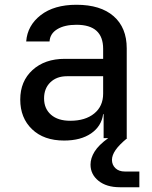

<svg xmlns="http://www.w3.org/2000/svg" viewBox="-20 -580 640 806"><path d="M249 10Q164 10 114.5 -37.5Q65 -85 65 -162Q65 -239 116.5 -286Q168 -333 252 -333H413V-375Q413 -476 301 -476Q251 -476 220.5 -457.5Q190 -439 188 -406H90Q95 -473 151 -516.5Q207 -560 301 -560Q402 -560 457 -512Q512 -464 512 -377V0H514Q480 28 465 50Q450 72 450 91Q450 112 464.5 126Q479 140 504 140H565V206H483Q427 206 393.5 179Q360 152 360 111Q360 84 377 56.5Q394 29 434 0H415V-101H413Q406 -50 362.5 -20Q319 10 249 10ZM275 -73Q338 -73 375.5 -103.5Q413 -134 413 -187V-260H261Q218 -260 191.5 -234.5Q165 -209 165 -167Q165 -124 194 -98.5Q223 -73 275 -73Z"/></svg>

Font: JetBrains Mono NL Medium
Style: Regular
Weight: 500
Monospace: yes
Designer: Philipp Nurullin, Konstantin Bulenkov
Foundry: JetBrains
Version: Version 2.305; ttfautohint (v1.8.4.7-5d5b)